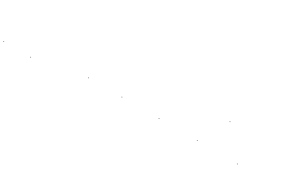

<svg xmlns="http://www.w3.org/2000/svg" viewBox="42 -937 2280 1546"><g transform="rotate(30 1182.0 -164.5)"><path d="M0 14V9H5V14ZM250 14V9H255V14Z M738 -75V-80H743V-75Z M1047 -75V-80H1052V-75Z M1392 -75V-80H1397V-75Z M1747 -75V-80H1752V-75ZM1900 -338V-343H1905V-338Z M2121 -73V-78H2126V-73Z"/></g></svg>

Font: FRB American Cursive Just Beginnings
Style: Italic
Weight: 400
Italic angle: -25°
Version: Version 2.0;Modular Font Editor K font №1